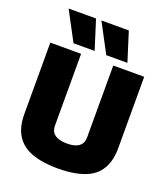

<svg xmlns="http://www.w3.org/2000/svg" viewBox="-166 -1052 1031 1178"><g transform="rotate(20 349.5 -462.5)"><path d="M43 -233V-700H244V-232Q244 -215 248.5 -202Q253 -189 262.5 -179.5Q272 -170 285 -164.5Q298 -159 314.5 -156Q331 -153 350 -153Q370 -153 386.5 -156Q403 -159 415.5 -165Q428 -171 437 -180.5Q446 -190 450 -203Q454 -216 454 -232V-700H656V-233Q656 -182 643.5 -142Q631 -102 606.5 -73Q582 -44 545 -26Q508 -8 459 1Q410 10 349 10Q289 10 240 1Q191 -8 154.5 -26Q118 -44 93 -73Q68 -102 55.5 -142Q43 -182 43 -233ZM392 -745 291 -935H470L530 -745ZM178 -745 77 -935H256L316 -745Z"/></g></svg>

Font: Georama ExtraCondensed Thin ExtraBold
Style: Regular
Weight: 800
Version: Version 1.001